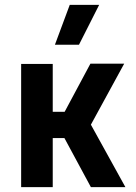

<svg xmlns="http://www.w3.org/2000/svg" viewBox="-20 -770 559 790"><path d="M67 0H197V-202H245L354 0H496L354 -257L491 -508H352L246 -310H197V-507H67ZM206 -586H305L388 -750H267Z"/></svg>

Font: Finlandica SemiBold
Style: Regular
Weight: 600
Designer: Niklas Ekholm, Juho Hiilivirta, Jaakko Suomalainen
Foundry: Helsinki Type Studio
Version: Version 2.000;Glyphs 3.2 (3202)